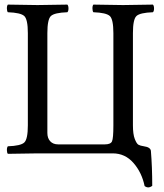

<svg xmlns="http://www.w3.org/2000/svg" viewBox="-20 -667 714 835"><path d="M558.1 -522.9V-122.1Q558.1 -83 566.2 -62.5Q574.2 -42 582 -37.6Q589.8 -33.2 606 -30.8Q633.8 -26.9 636.2 -11.2Q642.1 60.5 642.1 141.1Q625 154.3 608.9 142.1Q596.7 83 560.3 41.5Q523.9 0 470.2 0H144Q111.8 0 14.2 2Q10.3 -2 10 -13.9Q9.8 -25.9 14.2 -30.8Q70.3 -32.7 85.7 -47.4Q101.1 -62 101.1 -122.1V-522.9Q101.1 -583 85.4 -597.4Q69.8 -611.8 14.2 -613.8Q10.3 -617.7 10 -629.9Q9.8 -642.1 14.2 -647Q114.3 -645 143.1 -645Q175.3 -645 272.9 -647Q277.8 -642.1 277.8 -630.1Q277.8 -618.2 272.9 -613.8Q216.8 -611.8 201.4 -597.4Q186 -583 186 -522.9V-88.9Q186 -65.9 198.5 -52.5Q210.9 -39.1 232.9 -39.1H436Q460.9 -39.1 467 -52Q473.1 -64.9 473.1 -122.1V-522.9Q473.1 -583 457.5 -597.4Q441.9 -611.8 386.2 -613.8Q382.3 -617.7 382.1 -629.9Q381.8 -642.1 386.2 -647Q486.3 -645 515.1 -645Q547.4 -645 645 -647Q649.9 -642.1 649.9 -630.1Q649.9 -618.2 645 -613.8Q588.9 -611.8 573.5 -597.4Q558.1 -583 558.1 -522.9Z"/></svg>

Font: Linux Libertine Capitals
Style: Small Caps
Weight: 400
Designer: Philipp H. Poll
Foundry: Philipp H. Poll
Version: Version 5.1.3